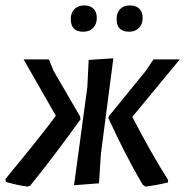

<svg xmlns="http://www.w3.org/2000/svg" viewBox="-32 -679 683 708"><path d="M279 -659Q300 -659 312.5 -647Q325 -635 325 -613Q325 -590 311.5 -576Q298 -562 275 -562Q229 -562 229 -609Q229 -632 242.5 -645.5Q256 -659 279 -659ZM447 -659Q469 -659 481.5 -647Q494 -635 494 -613Q494 -590 480.5 -576Q467 -562 444 -562Q398 -562 398 -609Q398 -632 411 -645.5Q424 -659 447 -659ZM241 4 290 -357 295 -458 386 -464 340 -111 333 -3ZM69 9Q36 5 -10 -8L-12 -19Q117 -175 174 -252L55 -460H148L166 -417L263 -250L265 -239Q162 -96 79 6ZM504 9 494 2Q429 -109 368 -243L369 -250L505 -417L534 -460H631L456 -248Q523 -118 588 -15L587 -6Q545 4 504 9Z"/></svg>

Font: Alegreya Sans Medium
Style: Italic
Weight: 500
Italic angle: -7°
Designer: Juan Pablo del Peral
Foundry: Huerta Tipografica
Version: Version 2.007